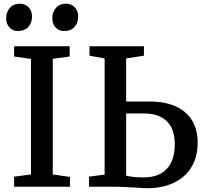

<svg xmlns="http://www.w3.org/2000/svg" viewBox="-20 -988 1093 1016"><path d="M144 -64.9V-676.3L54.7 -689V-743.2H348.6V-689L259.3 -676.8V-64.9L350.1 -51.8V0H54.7V-53.2ZM84.5 -968.3H85Q104.5 -968.3 119.4 -959Q134.3 -949.7 142.1 -934.1Q149.4 -918.9 149.4 -901.4Q149.4 -866.2 129.6 -845Q109.9 -823.7 74.2 -823.7H73.7Q47.4 -823.7 30 -842.8Q12.7 -861.8 12.7 -890.1Q12.7 -924.3 32 -946.3Q51.3 -968.3 84.5 -968.3ZM328.1 -968.3H328.6Q348.6 -968.3 363.5 -959Q378.4 -949.7 386.2 -934.1Q393.6 -918.9 393.6 -901.4Q393.6 -866.2 374 -845Q354.5 -823.7 318.8 -823.7H318.4Q291.5 -823.7 274.2 -842.8Q256.8 -861.8 256.8 -890.1Q256.8 -924.3 276.1 -946.3Q295.4 -968.3 328.1 -968.3ZM590.3 0H451.2V-53.2L533.7 -64V-678.7L453.6 -693.4V-743.2H741.7V-693.4L647.5 -678.7V-450.7H772.5Q853 -450.7 910.2 -424.8Q967.3 -398.9 996.6 -350.1Q1025.9 -301.3 1025.9 -232.9Q1025.9 -157.2 992.4 -102.8Q959 -48.3 897.9 -20Q837.9 7.8 759.8 7.8Q739.3 7.8 692.9 4.4Q613.8 0 590.8 0L591.3 -0.5ZM647.5 -58.6Q668 -53.7 687.7 -51.5Q707.5 -49.3 740.7 -49.3Q820.8 -49.3 862.8 -94.7Q904.8 -140.1 904.8 -225.1Q904.8 -305.7 862.5 -346.7Q820.3 -387.7 741.2 -387.7H647.5Z"/></svg>

Font: Merriweather
Style: Regular
Weight: 400
Designer: Eben Sorkin
Foundry: Eben Sorkin
Version: Version 1.584; ttfautohint (v1.8.1)